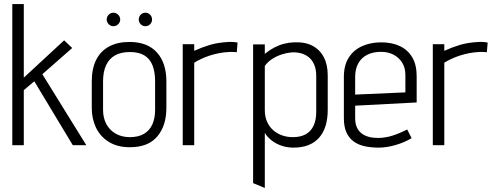

<svg xmlns="http://www.w3.org/2000/svg" viewBox="-20 -720 2461 952"><path d="M190 -352 338 -482 298 -520 98 -335V-700H41V0H98V-273L150 -317L341 0H408Z M542 -657Q529 -657 519 -647Q509 -637 509 -623Q509 -610 519 -600Q529 -590 542 -590Q556 -590 566 -600Q576 -610 576 -623Q576 -637 566 -647Q556 -657 542 -657ZM701 -657Q687 -657 677.5 -647Q668 -637 668 -623Q668 -610 677.5 -600Q687 -590 701 -590Q715 -590 724.5 -600Q734 -610 734 -623Q734 -637 724.5 -647Q715 -657 701 -657ZM805 -185V-316Q805 -408 758 -460Q711 -512 622 -512Q563 -512 521 -489.5Q479 -467 457 -423.5Q435 -380 435 -316V-185Q435 -131 456 -87Q477 -43 519.5 -16.5Q562 10 624 10Q715 10 760 -43.5Q805 -97 805 -185ZM749 -316V-175Q749 -134 735.5 -103.5Q722 -73 694 -56.5Q666 -40 624 -40Q584 -40 554 -57Q524 -74 507.5 -104.5Q491 -135 491 -175V-316Q491 -364 506 -396.5Q521 -429 550.5 -445.5Q580 -462 624 -462Q668 -462 695.5 -445.5Q723 -429 736 -396.5Q749 -364 749 -316Z M1154 -461 1158 -509Q1158 -509 1144.5 -511Q1131 -513 1113 -512Q1059 -509 1019.5 -497Q980 -485 943 -468V-501H886V0H943V-409Q957 -418 977 -427.5Q997 -437 1020 -444.5Q1043 -452 1067 -456.5Q1091 -461 1112 -462Q1129 -463 1141.5 -462Q1154 -461 1154 -461Z M1605 -176V-346Q1605 -399 1585.5 -436.5Q1566 -474 1528.5 -493.5Q1491 -513 1435 -510Q1411 -509 1386.5 -502.5Q1362 -496 1338.5 -483.5Q1315 -471 1293 -453V-500H1235V188L1293 212V-61Q1305 -41 1326.5 -24Q1348 -7 1376 2.5Q1404 12 1435 12Q1518 12 1561.5 -36.5Q1605 -85 1605 -176ZM1548 -343V-167Q1548 -124 1534.5 -96Q1521 -68 1495.5 -54Q1470 -40 1432 -40Q1403 -40 1378 -49Q1353 -58 1334 -75Q1315 -92 1304 -117Q1293 -142 1293 -174V-393Q1308 -414 1330 -428Q1352 -442 1376.5 -450Q1401 -458 1423 -460Q1447 -462 1469.5 -456.5Q1492 -451 1509.5 -437.5Q1527 -424 1537.5 -400.5Q1548 -377 1548 -343Z M1741 -134V-196L2046 -212V-342Q2046 -398 2024.5 -435Q2003 -472 1963.5 -491Q1924 -510 1870 -510Q1817 -510 1775 -491Q1733 -472 1709 -434Q1685 -396 1685 -339V-134Q1685 -92 1697.5 -64Q1710 -36 1733 -19Q1756 -2 1788 5Q1820 12 1858 12Q1896 12 1940 -0.5Q1984 -13 2021 -35L1999 -78Q1962 -59 1926 -47.5Q1890 -36 1853 -36Q1829 -36 1808.5 -41.5Q1788 -47 1773 -58.5Q1758 -70 1749.5 -88.5Q1741 -107 1741 -134ZM1990 -349V-262L1741 -251V-338Q1741 -378 1756.5 -406Q1772 -434 1801 -448.5Q1830 -463 1869 -463Q1904 -463 1931 -449Q1958 -435 1974 -409.5Q1990 -384 1990 -349Z M2394 -461 2398 -509Q2398 -509 2384.5 -511Q2371 -513 2353 -512Q2299 -509 2259.5 -497Q2220 -485 2183 -468V-501H2126V0H2183V-409Q2197 -418 2217 -427.5Q2237 -437 2260 -444.5Q2283 -452 2307 -456.5Q2331 -461 2352 -462Q2369 -463 2381.5 -462Q2394 -461 2394 -461Z"/></svg>

Font: Advent Pro
Style: Regular
Weight: 400
Designer: VivaRado, Andreas Kalpakidis
Foundry: VivaRado, Andreas Kalpakidis
Version: Version 3.000